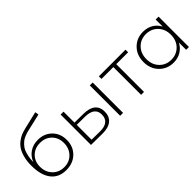

<svg xmlns="http://www.w3.org/2000/svg" viewBox="61 -1544 2333 2333"><g transform="rotate(-45 1227.5 -377.5)"><path d="M350 -501Q459 -501 529.5 -431Q600 -361 600 -251Q600 -139 527 -67Q454 5 336 5Q210 5 141.5 -82.5Q73 -170 73 -335Q73 -412 89.5 -473.5Q106 -535 131 -573.5Q156 -612 192.5 -640Q229 -668 262 -681.5Q295 -695 335 -705L566 -760L574 -713L354 -662Q329 -656 316 -652.5Q303 -649 275 -637Q247 -625 230 -612Q213 -599 190 -574.5Q167 -550 154 -520.5Q141 -491 131.5 -446.5Q122 -402 121 -348Q148 -419 208.5 -460Q269 -501 350 -501ZM549 -250Q549 -341 491.5 -398.5Q434 -456 343 -456Q253 -456 195.5 -399Q138 -342 138 -251Q138 -159 196 -98.5Q254 -38 344 -38Q434 -38 491.5 -98Q549 -158 549 -250Z M970 -332Q1067 -331 1118 -289.5Q1169 -248 1169 -168Q1169 -85 1115 -41Q1061 3 959 2L764 0V-522H814V-334ZM1265 0V-522H1315V0ZM957 -38Q1037 -37 1078 -70Q1119 -103 1119 -168Q1119 -291 957 -294L814 -295V-40Z M1879 -522V-477H1675V0H1625V-477H1421V-522Z M2397 -522H2447V0H2399V-125Q2368 -64 2311.5 -30Q2255 4 2184 4Q2073 4 2000 -70.5Q1927 -145 1927 -261Q1927 -378 2000 -452Q2073 -526 2184 -526Q2254 -526 2310 -493.5Q2366 -461 2397 -401ZM2036.5 -102.5Q2096 -41 2187 -41Q2278 -41 2338 -102.5Q2398 -164 2398 -261Q2398 -358 2338 -419.5Q2278 -481 2187 -481Q2096 -481 2036.5 -419.5Q1977 -358 1977 -261Q1977 -164 2036.5 -102.5Z"/></g></svg>

Font: mBank Light
Style: Regular
Weight: 300
Designer: Julieta Ulanovsky
Foundry: Julieta Ulanovsky
Version: Version 7.200;PS 007.200;hotconv 1.0.88;makeotf.lib2.5.64775